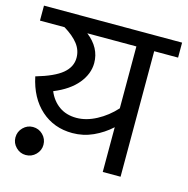

<svg xmlns="http://www.w3.org/2000/svg" viewBox="-119 -743 835 854"><g transform="rotate(15 298.0 -315.5)"><path d="M0 0ZM616 -578H506V0H424V-206Q388 -173 343 -152.5Q298 -132 248 -132Q163 -132 103.5 -185Q44 -238 24 -333Q107 -357 143.5 -387.5Q180 -418 180 -460Q180 -495 158 -523.5Q136 -552 93 -578H-20V-647H616ZM424 -578H198Q262 -528 262 -458Q262 -408 225.5 -363.5Q189 -319 118 -290Q135 -249 168 -225.5Q201 -202 248 -202Q293 -202 340 -227Q387 -252 424 -293ZM73 -113Q100 -113 119 -94Q138 -75 138 -48Q138 -22 119 -3Q100 16 73 16Q47 16 28 -3Q9 -22 9 -48Q9 -75 28 -94Q47 -113 73 -113Z"/></g></svg>

Font: Martel Sans
Style: Regular
Weight: 400
Designer: Dan Reynolds and Mathieu Réguer
Foundry: Dan Reynolds and Mathieu Réguer
Version: Version 1.002; ttfautohint (v1.1) -l 5 -r 5 -G 72 -x 0 -D la